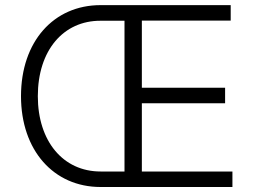

<svg xmlns="http://www.w3.org/2000/svg" viewBox="-20 -748 1017 768"><path d="M382.3 0H909.7V-62H547.4V-335H880.4V-397H547.4V-665.5H902.8V-727.5H382.3C194.3 -727.5 64 -581.5 64 -363.3C64 -147 194.3 0 382.3 0ZM131.3 -363.3C131.3 -546.4 233.4 -665.5 382.3 -665H478V-62H382.3C232.4 -62 131.3 -183.1 131.3 -363.3Z"/></svg>

Font: Raveo Light
Style: Regular
Weight: 300
Designer: Jakub Foglar, Rasmus Andersson (Inter)
Foundry: Jakubfoglar.com
Version: Version 1.100;Glyphs 3.2.3 (3260)